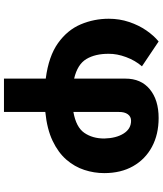

<svg xmlns="http://www.w3.org/2000/svg" viewBox="50 -626 781 920"><g transform="rotate(90 440.0 -166.5)"><path d="M357.2 204.5V4.3Q250 -9.6 187.1 -54.5Q124.3 -99.4 97.3 -163.2Q70.3 -226.9 70.3 -297.6Q70.3 -349.1 85.8 -395.1Q101.2 -441.1 126.2 -477.5Q151.3 -513.8 179.3 -536.6L298.3 -456.7Q270.2 -424.4 254.1 -380.7Q237.9 -337 238.3 -297.6Q237.9 -233.3 263.3 -190.5Q288.7 -147.7 357.2 -131.7V-376.8Q356.9 -452.1 408.2 -494.3Q459.5 -536.6 545.8 -536.6Q624.6 -536.6 684.1 -504.6Q743.6 -472.7 776.8 -414.2Q810 -355.8 810 -275.9Q810 -227.3 794.7 -180.6Q779.5 -133.9 745.6 -94.6Q711.6 -55.4 655.4 -28.6Q599.1 -1.8 517 6.4V204.5ZM517 -128.2Q589.8 -141 617 -180.4Q644.2 -219.8 644.2 -275.9Q642.8 -333.5 620.2 -369Q597.7 -404.5 559.3 -404.5Q539.1 -404.5 527.9 -388.8Q516.7 -373.2 517 -346.6Z"/></g></svg>

Font: Inter UI Extra Bold
Style: Regular
Weight: 800
Designer: Rasmus Andersson
Foundry: rsms
Version: 3.2;8d6f07862